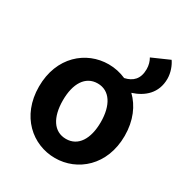

<svg xmlns="http://www.w3.org/2000/svg" viewBox="-180 -898 989 1044"><g transform="rotate(30 314.0 -376.0)"><path d="M313 -106C236 -106 194 -174 194 -280C194 -385 236 -454 313 -454C389 -454 432 -385 432 -280C432 -174 389 -106 313 -106ZM313 14C453 14 582 -94 582 -280C582 -376 548 -451 496 -501C568 -524 628 -574 628 -665C628 -703 613 -742 596 -766L487 -718C497 -701 504 -679 504 -654C504 -592 472 -562 422 -551C388 -566 351 -574 313 -574C172 -574 44 -466 44 -280C44 -94 172 14 313 14Z"/></g></svg>

Font: Noto Sans TC
Style: Bold
Weight: 700
Designer: Ryoko NISHIZUKA 西塚涼子 (kana, bopomofo & ideographs); Paul D. Hunt (Latin, Greek & Cyrillic); Sandoll Communications 산돌커뮤니
Foundry: Adobe
Version: Version 2.004;hotconv 1.0.118;makeotfexe 2.5.65603